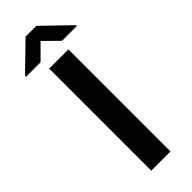

<svg xmlns="http://www.w3.org/2000/svg" viewBox="-341 -937 958 958"><g transform="rotate(-45 138.5 -458.0)"><path d="M213 -773 136.7 -848 61.7 -773H-41V-780L99 -916.3H175.3L317.7 -778.7V-773ZM69.7 -720.3H205.3V0H69.7Z"/></g></svg>

Font: FreesentationVF
Style: Regular
Weight: 400
Designer: glyphs from Roboto by Christian Robertson / Hangul glyphs from Noto Sans CJK(Source Han Sans) by Jang Soo-young and Kang
Foundry: PT&
Version: Version 2.001;Glyphs 3.3.1 (3343)